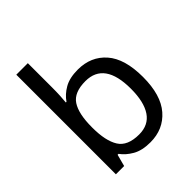

<svg xmlns="http://www.w3.org/2000/svg" viewBox="-210 -893 1036 1036"><g transform="rotate(-45 307.5 -375.0)"><path d="M173 -760V-575Q173 -541 171.5 -511.5Q170 -482 168 -465H173Q196 -499 236 -522Q276 -545 339 -545Q439 -545 499.5 -476Q560 -407 560 -268Q560 -130 499 -60Q438 10 339 10Q276 10 236 -13Q196 -36 173 -68H166L148 0H85V-760ZM173 -267Q173 -167 205.5 -115Q238 -63 326 -63Q398 -63 433.5 -116Q469 -169 469 -269Q469 -472 324 -472Q238 -472 205.5 -423Q173 -374 173 -271Z"/></g></svg>

Font: BC Sans
Style: Regular
Weight: 400
Designer: Monotype Design Team
Province of B.C.
Foundry: Monotype Imaging Inc.
Version: Version 2.000;GOOG;noto-source:20170915:90ef993387c0